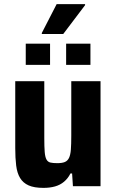

<svg xmlns="http://www.w3.org/2000/svg" viewBox="-20 -904 563 932"><path d="M191 8Q146 8 119 -4Q92 -16 77.5 -40Q63 -64 58.5 -100.5Q54 -137 54 -185V-510H195V-234Q195 -191 197 -166.5Q199 -142 205.5 -130Q212 -118 224.5 -115Q237 -112 258 -112Q281 -112 294.5 -117.5Q308 -123 315 -137.5Q322 -152 324 -178Q326 -204 326 -246V-510H468V0H334L330 -62H322Q310 -38 291 -22Q272 -6 247 1Q222 8 191 8ZM105 -589V-692H223V-589ZM301 -589V-692H419V-589ZM183 -739V-744L255 -884H393V-879L287 -739Z"/></svg>

Font: Saira SemiCondensed
Style: Bold
Weight: 700
Width: 4
Designer: Hector Gatti with collaboration of the Omnibus-Type team
Foundry: Omnibus-Type
Version: Version 1.101